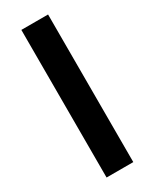

<svg xmlns="http://www.w3.org/2000/svg" viewBox="-232 -869 832 1033"><g transform="rotate(-30 184.0 -352.5)"><path d="M267 -811V106H101V-811Z"/></g></svg>

Font: FiraGO ExtraBold
Style: Regular
Weight: 800
Designer: bBox Type
Foundry: bBox Type GmbH
Version: Version 1.001;PS 001.001;hotconv 1.0.88;makeotf.lib2.5.64775